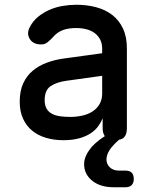

<svg xmlns="http://www.w3.org/2000/svg" viewBox="-20 -580 640 808"><path d="M508 138Q526 138 534.5 147Q543 156 543 173Q543 190 534 199Q525 208 508 208H458Q402 208 368 180.5Q334 153 334 111Q334 81 356 51Q376 22 421 -7Q412 -20 412 -41V-82Q405 -65 393 -48.5Q381 -32 361.5 -19Q342 -6 313.5 2Q285 10 247 10Q207 10 173.5 0Q140 -10 115.5 -30Q91 -50 77 -80.5Q63 -111 63 -152Q63 -198 78 -230Q93 -262 118.5 -283Q144 -304 178 -316.5Q212 -329 250 -334L410 -356V-375Q410 -398 401 -414.5Q392 -431 377.5 -441.5Q363 -452 343 -457Q323 -462 301 -462Q268 -462 245 -453.5Q222 -445 206 -427Q199 -419 192.5 -413Q186 -407 180.5 -402.5Q175 -398 168.5 -395.5Q162 -393 154 -393Q119 -393 105 -416.5Q91 -440 106 -467Q119 -492 140.5 -509.5Q162 -527 188 -538.5Q214 -550 243.5 -555Q273 -560 301 -560Q346 -560 385 -549.5Q424 -539 452.5 -517Q481 -495 497.5 -460Q514 -425 514 -376V-41Q514 -14 502 -2Q494 6 481 8Q455 31 442 50Q428 72 428 91Q428 111 442.5 124.5Q457 138 481 138ZM410 -261 259 -240Q217 -234 192.5 -217Q168 -200 168 -159Q168 -136 176.5 -122Q185 -108 200 -100.5Q215 -93 234.5 -90.5Q254 -88 276 -88Q302 -88 326.5 -93.5Q351 -99 369.5 -111Q388 -123 399 -142Q410 -161 410 -187Z"/></svg>

Font: Maple Mono Normal NL Medium
Style: Regular
Weight: 500
Monospace: yes
Designer: subframe7536
Version: Version 7.000